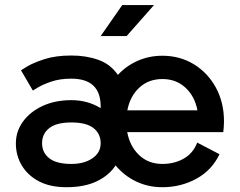

<svg xmlns="http://www.w3.org/2000/svg" viewBox="-20 -743 966 773"><path d="M247.1 10.7Q182.1 10.7 137 -12.9Q91.8 -36.6 67.9 -76.7Q43.9 -116.7 43.9 -165.5Q43.9 -214.4 72.8 -253.9Q101.6 -293.5 152.1 -316.7Q202.6 -339.8 267.6 -339.8Q332.5 -339.8 385.3 -307.6V-314.5Q385.3 -426.3 267.1 -426.3Q220.7 -426.3 186 -414.3Q151.4 -402.3 131.8 -390.4Q112.3 -378.4 112.3 -378.4L64.5 -460Q64.5 -460 88.6 -474.9Q112.8 -489.7 158.2 -504.6Q203.6 -519.5 267.6 -519.5Q326.7 -519.5 375.7 -502.2Q424.8 -484.9 454.6 -441.4Q487.8 -477.5 533.9 -498Q580.1 -518.6 633.8 -518.6Q704.1 -518.6 760.3 -484.4Q816.4 -450.2 849.1 -390.4Q881.8 -330.6 881.8 -253.9Q881.8 -243.2 880.9 -232.2Q879.9 -221.2 878.9 -210.9H492.2Q502.9 -153.8 540.3 -118.4Q577.6 -83 633.8 -83Q683.1 -83 720.7 -105Q758.3 -127 773.9 -168.9L863.8 -122.1Q832.5 -57.1 770.3 -23.2Q708 10.7 633.8 10.7Q576.2 10.7 527.6 -12.7Q479 -36.1 445.3 -77.1Q419.9 -37.6 370.4 -13.4Q320.8 10.7 247.1 10.7ZM633.8 -424.8Q578.1 -424.8 540.8 -390.1Q503.4 -355.5 492.7 -298.8H774.9Q764.2 -355.5 726.6 -390.1Q689 -424.8 633.8 -424.8ZM385.3 -166.5Q385.3 -204.6 356.4 -227.3Q327.6 -250 267.6 -250Q207.5 -250 178.5 -227.3Q149.4 -204.6 149.4 -166.5Q149.4 -128.4 178.5 -105.7Q207.5 -83 267.6 -83Q318.8 -83 352.1 -105.7Q385.3 -128.4 385.3 -166.5ZM489.7 -597.7H385.3L472.2 -722.7H600.1Z"/></svg>

Font: Giphurs Medium
Style: Regular
Weight: 500
Version: Version 0.920; ttfautohint (v1.8.4.7-5d5b)